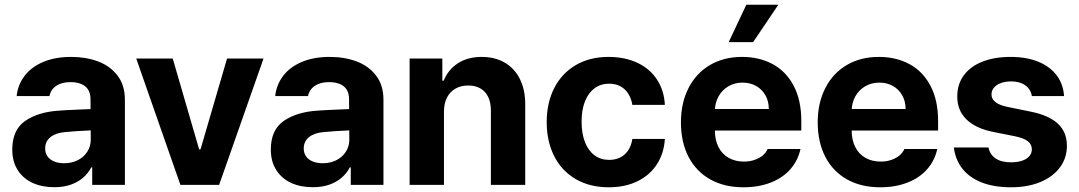

<svg xmlns="http://www.w3.org/2000/svg" viewBox="-20 -776 4531 806"><path d="M298.9 -225.3 252.1 -221.4Q213.5 -218 191.6 -200.2Q169.6 -182.4 169.6 -152.6Q169.6 -133 179.7 -119.1Q189.7 -105.2 207.9 -98Q226.1 -90.7 248.9 -90.7Q281.5 -90.7 307 -103.8Q332.5 -116.9 346.7 -139.5Q361 -162.1 361 -189.6L359.9 -360.7Q359.9 -383.3 350.3 -399.2Q340.7 -415.1 321.6 -423.2Q302.5 -431.3 275.7 -431.3Q239.5 -431.3 216.4 -415.9Q193.4 -400.5 187.5 -372.7H49.9Q54.6 -419.5 82.7 -456.9Q110.8 -494.3 160.9 -515.7Q210.9 -537.1 279.1 -537.1Q341 -537.1 391.6 -518.2Q442.1 -499.3 473.2 -458.9Q504.3 -418.5 504.3 -357.3V0H367.1V-73.4H363.2Q350.1 -48.4 328.7 -30Q307.3 -11.5 277.1 -0.8Q246.8 9.9 207.7 9.9Q156.4 9.9 116.8 -8.2Q77.1 -26.4 54.3 -62.1Q31.5 -97.8 31.5 -148.2Q31.5 -231.2 86.2 -268.7Q140.9 -306.3 228.5 -311.6Q243.2 -313.1 318.9 -316.4L366.9 -318.3L367.8 -229Q348 -228.4 298.9 -225.3Z M899.9 0H737.3L551.9 -530.3H705.1L815.9 -149.2H821.8L933.1 -530.3H1086.3Z M1384.4 -225.3 1337.5 -221.4Q1299 -218 1277 -200.2Q1255.1 -182.4 1255.1 -152.6Q1255.1 -133 1265.1 -119.1Q1275.1 -105.2 1293.3 -98Q1311.5 -90.7 1334.4 -90.7Q1367 -90.7 1392.5 -103.8Q1417.9 -116.9 1432.2 -139.5Q1446.4 -162.1 1446.4 -189.6L1445.3 -360.7Q1445.3 -383.3 1435.7 -399.2Q1426.2 -415.1 1407 -423.2Q1387.9 -431.3 1361.2 -431.3Q1324.9 -431.3 1301.9 -415.9Q1278.9 -400.5 1273 -372.7H1135.3Q1140.1 -419.5 1168.2 -456.9Q1196.3 -494.3 1246.3 -515.7Q1296.4 -537.1 1364.5 -537.1Q1426.4 -537.1 1477 -518.2Q1527.6 -499.3 1558.6 -458.9Q1589.7 -418.5 1589.7 -357.3V0H1452.5V-73.4H1448.6Q1435.5 -48.4 1414.1 -30Q1392.7 -11.5 1362.5 -0.8Q1332.3 9.9 1293.2 9.9Q1241.8 9.9 1202.2 -8.2Q1162.6 -26.4 1139.8 -62.1Q1116.9 -97.8 1116.9 -148.2Q1116.9 -231.2 1171.6 -268.7Q1226.4 -306.3 1313.9 -311.6Q1328.7 -313.1 1404.4 -316.4L1452.3 -318.3L1453.3 -229Q1433.4 -228.4 1384.4 -225.3Z M1843.7 0H1699.5V-530.3H1836.9V-437.3H1842.6Q1861.5 -484.2 1902.6 -510.6Q1943.7 -537.1 2002.3 -537.1Q2057.6 -537.1 2098.7 -513.2Q2139.9 -489.3 2162.4 -444.4Q2184.9 -399.5 2184.9 -338V0H2040.7V-312.8Q2040.7 -345.5 2029.5 -368.8Q2018.4 -392 1997.1 -404.6Q1975.8 -417.1 1945.4 -417.1Q1915.2 -417.1 1892.1 -404.1Q1869 -391.1 1856.4 -366.4Q1843.7 -341.7 1843.7 -307.3Z M2275 -263.2Q2275 -344.4 2306.7 -406.4Q2338.4 -468.3 2397 -502.7Q2455.6 -537.1 2534.6 -537.1Q2602.9 -537.1 2655.5 -512.5Q2708.1 -487.8 2738 -442Q2768 -396.2 2771 -335.8H2634.5Q2630.3 -362.3 2617.6 -382.5Q2604.8 -402.7 2584.5 -413.7Q2564.1 -424.7 2537.1 -424.7Q2502.4 -424.7 2476.4 -405.9Q2450.5 -387 2436 -351.4Q2421.5 -315.8 2421.5 -265.6Q2421.5 -215 2435.8 -179Q2450 -143 2476 -123.9Q2502 -104.8 2537.1 -104.8Q2562.9 -104.8 2583.5 -115Q2604.1 -125.2 2617.3 -145.1Q2630.4 -165 2634.5 -192.7H2771Q2767.5 -132.7 2737.9 -86.8Q2708.4 -40.9 2656.5 -15.4Q2604.7 10.2 2535.5 10.2Q2455.6 10.2 2396.5 -24.4Q2337.5 -59 2306.3 -121Q2275 -183 2275 -263.2Z M2838.5 -262.4Q2838.5 -344 2870.4 -406.4Q2902.4 -468.9 2960.4 -503Q3018.5 -537.1 3095.3 -537.1Q3166.9 -537.1 3223.1 -507.1Q3279.3 -477.2 3311.5 -416.5Q3343.8 -355.8 3343.8 -268.6V-227.9H2897.7V-318.5H3207.4Q3207.4 -350.8 3193.4 -375.7Q3179.4 -400.7 3154.4 -415Q3129.5 -429.2 3097.5 -429.2Q3063.9 -429.2 3037.6 -413.7Q3011.3 -398.2 2996.5 -371.5Q2981.6 -344.8 2981.1 -313V-228.1Q2981.1 -188.3 2996.1 -158.7Q3011.1 -129.1 3038.8 -113.4Q3066.5 -97.7 3103.1 -97.7Q3127.3 -97.7 3147.3 -104.7Q3167.3 -111.6 3181.4 -123.1Q3195.4 -134.6 3202.4 -150.6H3340.4Q3329.9 -102.2 3298.1 -65.9Q3266.3 -29.5 3215.7 -9.7Q3165.1 10.2 3100.9 10.2Q3020.8 10.2 2961.6 -22.9Q2902.4 -56.1 2870.4 -117.6Q2838.5 -179.1 2838.5 -262.4ZM3113 -756.1H3247.3L3141.6 -599.2H3039Z M3412.7 -262.4Q3412.7 -344 3444.7 -406.4Q3476.6 -468.9 3534.7 -503Q3592.7 -537.1 3669.6 -537.1Q3741.2 -537.1 3797.3 -507.1Q3853.5 -477.2 3885.7 -416.5Q3918 -355.8 3918 -268.6V-227.9H3471.9V-318.5H3781.6Q3781.6 -350.8 3767.6 -375.7Q3753.6 -400.7 3728.7 -415Q3703.7 -429.2 3671.8 -429.2Q3638.2 -429.2 3611.8 -413.7Q3585.5 -398.2 3570.7 -371.5Q3555.9 -344.8 3555.3 -313V-228.1Q3555.3 -188.3 3570.3 -158.7Q3585.3 -129.1 3613 -113.4Q3640.7 -97.7 3677.4 -97.7Q3701.6 -97.7 3721.6 -104.7Q3741.5 -111.6 3755.6 -123.1Q3769.6 -134.6 3776.6 -150.6H3914.6Q3904.1 -102.2 3872.3 -65.9Q3840.5 -29.5 3789.9 -9.7Q3739.4 10.2 3675.2 10.2Q3595 10.2 3535.8 -22.9Q3476.6 -56.1 3444.7 -117.6Q3412.7 -179.1 3412.7 -262.4Z M4224.7 -434.3Q4201.3 -434.3 4182.6 -427.7Q4163.8 -421 4153 -408.5Q4142.3 -396 4142.3 -380.2Q4141.7 -361.6 4158.1 -348Q4174.5 -334.4 4210.4 -327L4306.1 -307.5Q4383.5 -292 4421.1 -256.6Q4458.8 -221.2 4458.8 -163.9Q4458.8 -112.5 4429.4 -73Q4400 -33.6 4347 -11.7Q4294.1 10.2 4223.7 10.2Q4153 10.2 4101.5 -9.9Q4050 -30.1 4020.2 -67.6Q3990.5 -105.2 3984.2 -156.9H4129.6Q4135.7 -126.6 4159.9 -110.6Q4184.1 -94.6 4223.9 -94.6Q4250 -94.6 4269.8 -101Q4289.6 -107.5 4300.6 -119.9Q4311.6 -132.4 4311.6 -149.1Q4311.6 -170.2 4294.2 -183.5Q4276.8 -196.7 4239.6 -204.2L4151.8 -221.7Q4075.8 -236.6 4036.9 -274.9Q3998 -313.2 3998.6 -371.5Q3998.6 -422.5 4026 -459.8Q4053.4 -497.1 4103.9 -517.1Q4154.4 -537.1 4222.5 -537.1Q4288.9 -537.1 4338.2 -517.1Q4387.5 -497.1 4415.6 -460Q4443.6 -422.8 4446.8 -372.7H4311.7Q4306.8 -401.8 4283.8 -418Q4260.8 -434.3 4224.7 -434.3Z"/></svg>

Font: Pretendard GOV Variable
Style: Regular
Weight: 400
Designer: Base glyphs from Inter by Rasmus Andersson; Hangul glyphs from Noto Sans CJK(Source Han Sans) by Jang Soo-young and Kang
Foundry: Kil Hyung-jin
Version: Version 1.307;Glyphs 3.2 (3192)